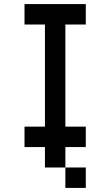

<svg xmlns="http://www.w3.org/2000/svg" viewBox="-20 -820 540 940"><path d="M100 -100V-200H200V-700H100V-800H400V-700H300V-200H400V-100H300V0H200V-100ZM300 0H400V100H300Z"/></svg>

Font: GalmuriMono9 Regular
Style: Regular
Weight: 400
Designer: Lee Minseo (quiple)
Version: Version 2.399;hotconv 1.1.1;makeotfexe 2.6.0 DEVELOPMENT